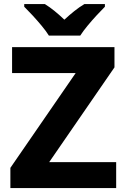

<svg xmlns="http://www.w3.org/2000/svg" viewBox="-20 -953 638 973"><path d="M568.7 0H32.6V-102.4L363.5 -582.8H41.2V-714H560.1V-611.6L229.2 -131.2H568.7ZM227.8 -772.5Q213.5 -795.5 191.1 -822.4Q168.8 -849.2 145.1 -874.9Q121.5 -900.5 102.8 -918.9V-932.5H207.3Q233.3 -916.2 256.9 -896.9Q280.5 -877.7 306.2 -853.3Q332.5 -877.7 357.2 -897.3Q381.8 -916.9 407.8 -932.5H511.6V-918.9Q493.9 -901.2 470.1 -875.6Q446.3 -849.9 423.8 -822.7Q401.3 -795.5 386.6 -772.5Z"/></svg>

Font: Noto Sans Oriya
Style: Regular
Weight: 400
Designer: Amélie Bonet and Sol Matas
Foundry: Google LLC
Version: Version 2.006